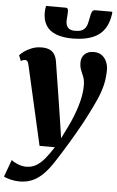

<svg xmlns="http://www.w3.org/2000/svg" viewBox="-95 -849 697 1144"><g transform="rotate(5 254.0 -277.0)"><path d="M59 -446Q55.5 -461.5 50.5 -467.5Q45.5 -473.5 38 -473.5Q31 -473.5 25 -471.5Q19 -469.5 12 -464.5L-1.5 -498.5Q6 -507.5 24.2 -521.2Q42.5 -535 69.5 -545.8Q96.5 -556.5 128.5 -556.5Q158 -556.5 176.8 -547.8Q195.5 -539 206 -522Q216.5 -505 220.5 -480.5Q227 -439 234.2 -394Q241.5 -349 248.8 -302.5Q256 -256 263.2 -210.2Q270.5 -164.5 277 -121L291 -27.5L328.5 -103.5Q344.5 -136.5 357.2 -169Q370 -201.5 379.2 -232.8Q388.5 -264 393.5 -293.5Q398.5 -323 398.5 -350Q398.5 -382.5 390.5 -403Q382.5 -423.5 374.5 -442.2Q366.5 -461 366.5 -489Q366.5 -518 386 -537.2Q405.5 -556.5 440.5 -556.5Q470.5 -556.5 489.8 -541.8Q509 -527 518.2 -504.2Q527.5 -481.5 527.5 -457.5Q527.5 -408 516.8 -364.2Q506 -320.5 487 -278Q468 -235.5 444 -188.5Q431 -162.5 414.8 -132.2Q398.5 -102 380 -70.2Q361.5 -38.5 342.8 -7Q324 24.5 306 53.2Q288 82 272.5 106Q239 159 206.8 190.8Q174.5 222.5 140.5 236.5Q106.5 250.5 67 250.5Q39 250.5 11 243.5Q-17 236.5 -28 229L9.5 127Q20 137.5 46.2 148.5Q72.5 159.5 98.5 159.5Q131 159.5 157 144.5Q183 129.5 207.2 100.5Q231.5 71.5 258.5 29H167ZM249.5 -805Q261 -805 263.8 -796.5Q266.5 -788 265.5 -774.5Q265.5 -764.5 264.2 -753Q263 -741.5 262.5 -731.5Q261.5 -704.5 274 -688.5Q286.5 -672.5 317.5 -672.5Q353 -672.5 368.8 -685.8Q384.5 -699 390 -719.8Q395.5 -740.5 399.5 -763.5Q402 -780 407.5 -792.5Q413 -805 426 -805H529Q529.5 -800.5 529.2 -796.2Q529 -792 528 -787Q515.5 -703 461 -664.2Q406.5 -625.5 305.5 -625.5Q248 -625.5 208 -641Q168 -656.5 147.8 -688.5Q127.5 -720.5 128.5 -770Q129 -778.5 130 -787.2Q131 -796 133 -805Z"/></g></svg>

Font: Merriweather 48pt Black
Style: Italic
Weight: 900
Italic angle: -7.8°
Version: Version 2.101